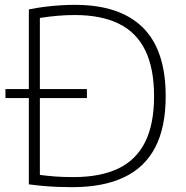

<svg xmlns="http://www.w3.org/2000/svg" viewBox="-20 -767 766 792"><path d="M2.5 -362.5V-399.5H338.5V-362.5ZM278.5 5Q248.5 5 220.8 4Q193 3 163.8 0.5Q134.5 -2 99 -6.5V-728Q130 -734.5 162.8 -738.8Q195.5 -743 227.8 -745Q260 -747 289.5 -747Q474 -747 568.8 -653.8Q663.5 -560.5 663.5 -370Q663.5 -242 620.2 -159Q577 -76 491.2 -35.5Q405.5 5 278.5 5ZM283.5 -36.5Q394 -36.5 467.8 -71.8Q541.5 -107 578.5 -180.8Q615.5 -254.5 615.5 -370Q615.5 -485 579.2 -559.2Q543 -633.5 470.2 -669.2Q397.5 -705 288 -705Q254 -705 218.5 -702Q183 -699 144.5 -693V-45.5Q174.5 -41.5 207.2 -39Q240 -36.5 283.5 -36.5Z"/></svg>

Font: Encode Sans SC SemiExpanded ExtraLight
Style: Regular
Weight: 250
Width: 6
Designer: Multiple Designers
Foundry: Impallari Type
Version: Version 3.002